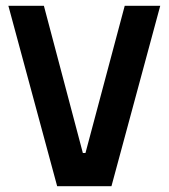

<svg xmlns="http://www.w3.org/2000/svg" viewBox="-20 -645 584 665"><path d="M9 -625H132L267 -115H276L412 -625H535L366 0H178Z"/></svg>

Font: Changa Medium
Style: Regular
Weight: 500
Designer: Eduardo Rodriguez Tunni
Foundry: Eduardo Rodriguez Tunni
Version: Version 3.003